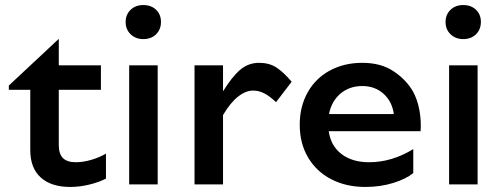

<svg xmlns="http://www.w3.org/2000/svg" viewBox="-20 -731 1989 761"><path d="M213 -375V-156Q213 -121 229.5 -104.5Q246 -88 280 -88Q310 -88 342 -97.5Q374 -107 400 -122V-23Q373 -9 334.5 0.5Q296 10 258 10Q183 10 141.5 -27.5Q100 -65 100 -136V-375H15V-392L213 -577V-472H380V-375Z M548 -711Q517 -711 497.5 -692Q478 -673 478 -644Q478 -614 498 -595Q518 -576 548 -576Q579 -576 598.5 -595Q618 -614 618 -644Q618 -674 598.5 -692.5Q579 -711 548 -711ZM605 0H492V-472H605Z M751 0V-472H864V-369Q899 -426 931.5 -454Q964 -482 1007 -482Q1047 -482 1075.5 -463.5Q1104 -445 1136 -407L1074 -326Q1049 -350 1027.5 -361Q1006 -372 983 -372Q954 -372 923.5 -348Q893 -324 864 -275V0Z M1416 -482Q1490 -482 1540 -448.5Q1590 -415 1616 -370Q1635 -336 1642.5 -293.5Q1650 -251 1647 -211H1283Q1291 -153 1333.5 -120.5Q1376 -88 1443 -88Q1533 -88 1618 -140V-45Q1590 -22 1539 -6Q1488 10 1428 10Q1352 10 1293 -20.5Q1234 -51 1201 -107Q1168 -163 1168 -236Q1168 -309 1199.5 -365Q1231 -421 1287.5 -451.5Q1344 -482 1416 -482ZM1541 -279Q1534 -329 1500 -359.5Q1466 -390 1416 -390Q1365 -390 1329.5 -360Q1294 -330 1284 -279Z M1816 -711Q1785 -711 1765.5 -692Q1746 -673 1746 -644Q1746 -614 1766 -595Q1786 -576 1816 -576Q1847 -576 1866.5 -595Q1886 -614 1886 -644Q1886 -674 1866.5 -692.5Q1847 -711 1816 -711ZM1873 0H1760V-472H1873Z"/></svg>

Font: Madhuban Medium
Style: Regular
Weight: 500
Designer: jaikishan Patel
Foundry: MagicType
Version: Version 1.000